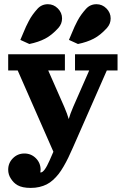

<svg xmlns="http://www.w3.org/2000/svg" viewBox="-20 -711 606 926"><path d="M445.3 -690.7Q473.1 -690.7 493.4 -670.2Q513.7 -649.7 513.7 -622.3Q513.7 -596.2 496.1 -576.4Q464.6 -541.5 432.3 -524.7Q399.9 -507.8 356 -498.8L312.5 -518.6Q316.7 -528.1 325.8 -550Q335 -572 339.7 -582.4Q344.5 -592.8 353.1 -609.4Q361.8 -626 371.8 -639.9Q381.8 -653.8 394.5 -668Q415 -690.7 445.3 -690.7ZM210.9 -690.7Q238.8 -690.7 259 -670.2Q279.3 -649.7 279.3 -622.3Q279.3 -596.2 261.7 -576.4Q230.2 -541.5 197.9 -524.7Q165.5 -507.8 121.6 -498.8L78.1 -518.6Q82.3 -528.1 91.4 -550Q100.6 -572 105.3 -582.4Q110.1 -592.8 118.8 -609.4Q127.4 -626 137.5 -639.9Q147.5 -653.8 160.2 -668Q180.7 -690.7 210.9 -690.7ZM32.5 150.6Q19.5 131.1 19.5 107.4Q19.5 75 42.4 52.1Q65.2 29.3 97.7 29.3Q130.1 29.3 153 52.1Q175.8 75 175.8 107.4Q175.8 114.3 174.6 120.6Q175.5 120.8 176.3 120.8Q193.8 120.8 219.2 62.7L237.5 20.8L65.4 -371.1H19.5V-449.2H293V-371.1H212.6L290 -195.3Q304.9 -160.6 311.5 -136.7Q318.1 -160.6 333 -195.3L410.2 -371.1H341.8V-449.2H546.9V-371.1H495.1L332 0Q319.3 28.8 309.2 49.7Q299.1 70.6 286.5 92.2Q273.9 113.8 262.2 128.7Q250.5 143.6 235.7 157Q220.9 170.4 205.1 178.3Q189.2 186.3 169.9 190.8Q150.6 195.3 128.4 195.3Q107.7 195.3 91.8 192Q75.9 188.7 64.8 182.3Q53.7 175.8 46.4 168.3Q39.1 160.9 32.5 150.6Z"/></svg>

Font: Orelega One
Style: Regular
Weight: 400
Version: Version 1.1 ; ttfautohint (v1.8.3)